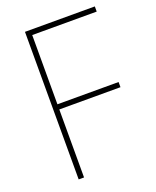

<svg xmlns="http://www.w3.org/2000/svg" viewBox="-134 -794 710 873"><g transform="rotate(-20 220.5 -357.0)"><path d="M120 0H94V-714H432V-689H120V-354H416V-329H120Z"/></g></svg>

Font: Noto Sans Myanmar SemiCondensed Thin
Style: Regular
Weight: 100
Width: 4
Designer: Monotype Design Team
Foundry: Monotype Imaging Inc.
Version: Version 2.107; ttfautohint (v1.8.4.7-5d5b)